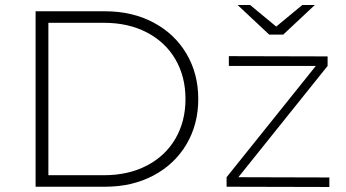

<svg xmlns="http://www.w3.org/2000/svg" viewBox="-20 -745 1379 766"><path d="M122 -700V0H399C471.7 0 536.2 -15 592.5 -45C648.8 -75 692.7 -116.5 724 -169.5C755.3 -222.5 771 -282.7 771 -350C771 -417.3 755.3 -477.5 724 -530.5C692.7 -583.5 648.8 -625 592.5 -655C536.2 -685 471.7 -700 399 -700ZM395 -46H173V-654H395C459.7 -654 516.7 -641.2 566 -615.5C615.3 -589.8 653.3 -554 680 -508C706.7 -462 720 -409.3 720 -350C720 -290.7 706.7 -238 680 -192C653.3 -146 615.3 -110.2 566 -84.5C516.7 -58.8 459.7 -46 395 -46ZM893 -521V-482H1240L884 -38V0L1294 1V-37L931 -38L1287 -482V-520ZM1236 -725H1186L1082 -639L978 -725H928L1054 -607H1110Z"/></svg>

Font: Montserrat Custom ExtraLight
Style: Regular
Weight: 300
Designer: Julieta Ulanovsky
Foundry: Julieta Ulanovsky
Version: Version 7.200